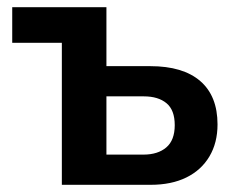

<svg xmlns="http://www.w3.org/2000/svg" viewBox="-20 -514 664 534"><path d="M152 0V-395H14V-494H276V-330H398Q489 -330 537 -288.5Q585 -247 585 -168Q585 -117 562.5 -79Q540 -41 498.5 -20.5Q457 0 399 0ZM276 -84H379Q419 -84 442.5 -104Q466 -124 466 -166Q466 -208 443 -227Q420 -246 380 -246H276Z"/></svg>

Font: Nunito Sans 10pt SemiCondensed
Style: Bold
Weight: 700
Width: 4
Designer: Vernon Adams
Foundry: Vernon Adams
Version: Version 3.101;gftools[0.9.27]